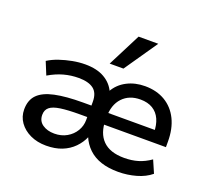

<svg xmlns="http://www.w3.org/2000/svg" viewBox="-128 -926 1213 1101"><g transform="rotate(20 478.0 -375.5)"><path d="M253 9Q199 9 156.5 -11Q114 -31 89.5 -65.5Q65 -100 65 -144Q65 -201 97.5 -234Q130 -267 197.5 -281.5Q265 -296 369 -296H442V-226H375Q302 -226 257.5 -219.5Q213 -213 193 -196.5Q173 -180 173 -150Q173 -112 202 -92Q231 -72 274 -72Q317 -72 350 -91Q383 -110 401.5 -141Q420 -172 420 -208V-319Q420 -373 389 -396.5Q358 -420 298 -420Q252 -420 208 -408Q164 -396 118 -369L86 -447Q116 -466 153 -478.5Q190 -491 229.5 -498.5Q269 -506 307 -506Q378 -506 424 -479.5Q470 -453 491 -407H486Q513 -455 562 -480.5Q611 -506 672 -506Q743 -506 795 -475Q847 -444 875 -387Q903 -330 903 -252V-218H507V-289H828L810 -271Q810 -319 794.5 -353.5Q779 -388 748.5 -406.5Q718 -425 673 -425Q605 -425 564.5 -382Q524 -339 524 -262V-247Q524 -166 567.5 -122Q611 -78 698 -78Q744 -78 782.5 -89.5Q821 -101 858 -127L891 -51Q855 -21 802 -6Q749 9 693 9Q633 9 588 -6Q543 -21 511.5 -51Q480 -81 463 -122H466Q450 -84 420.5 -54Q391 -24 349.5 -7.5Q308 9 253 9ZM436 -558 539 -760H659L520 -558Z"/></g></svg>

Font: Nunito Sans 8pt SemiBold
Style: Regular
Weight: 600
Version: Version 3.101;gftools[0.9.27]